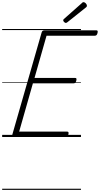

<svg xmlns="http://www.w3.org/2000/svg" viewBox="-20 -1266 923 1774"><path d="M118 0Q103 0 97 -5.5Q91 -11 94 -23L365 -967Q368 -977 374.5 -981.5Q381 -986 396 -986H869Q880 -986 882 -979.5Q884 -973 881 -961Q878 -948 872 -942Q866 -936 856 -936H410L299 -546H673Q684 -546 686 -540Q688 -534 685 -521Q682 -508 676 -502Q670 -496 660 -496H284L157 -50H600Q610 -50 612.5 -44Q615 -38 612 -25Q609 -12 603 -6Q597 0 587 0ZM589 -1054Q581 -1054 572.5 -1062.5Q564 -1071 564 -1078Q564 -1081 565 -1084Q566 -1087 570 -1090L736 -1237Q740 -1241 743 -1243.5Q746 -1246 751 -1246Q758 -1246 765.5 -1241Q773 -1236 778 -1228Q783 -1220 783 -1213Q783 -1209 782 -1206Q781 -1203 775 -1198L603 -1061Q598 -1058 595 -1056Q592 -1054 589 -1054ZM0 478H728V488H0ZM0 -20H728V0H0ZM0 -505H728V-500H0ZM0 -998H728V-988H0Z"/></svg>

Font: Playwrite AU SA Guides
Style: Regular
Weight: 400
Designer: Veronika Burian, José Scaglione
Foundry: TypeTogether
Version: Version 1.003